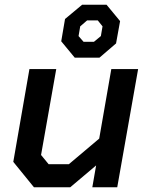

<svg xmlns="http://www.w3.org/2000/svg" viewBox="-20 -789 623 809"><path d="M36 -107 104 -498H217L153 -136L185 -97H270L398 -205L449 -498H562L474 0H369L385 -92L276 0H123ZM238 -615 254 -709 326 -769H429L486 -700L469 -606L399 -546H295ZM376 -613 405 -637 412 -678 392 -703H347L318 -678L311 -637L332 -613Z"/></svg>

Font: Chakra Petch SemiBold
Style: Italic
Weight: 600
Italic angle: -10°
Designer: Katatrad Aksorn Co.,Ltd.
Foundry: Cadson Demak Co.,Ltd.
Version: Version 1.000; ttfautohint (v1.6)